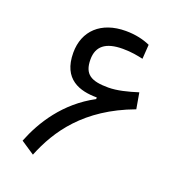

<svg xmlns="http://www.w3.org/2000/svg" viewBox="-129 -808 843 915"><g transform="rotate(20 293.0 -350.0)"><path d="M139.2 2.9C193.8 -133.3 293.5 -281.7 528.3 -368.7L514.2 -449.7C463.4 -433.6 411.1 -420.4 367.2 -420.4C280.3 -420.4 241.7 -441.9 241.7 -517.6C241.7 -584 282.7 -617.7 370.1 -617.7C415 -617.7 446.8 -610.8 473.6 -605L478.5 -677.7C445.8 -692.4 404.3 -702.6 354.5 -702.6C229 -702.6 153.8 -630.4 153.8 -520C153.8 -384.3 246.1 -357.4 332 -357.4V-349.1C189.9 -273.4 111.8 -148.9 70.3 -43Z"/></g></svg>

Font: Cascadia Mono PL SemiLight
Style: Regular
Weight: 350
Monospace: yes
Designer: Aaron Bell
Foundry: Saja Typeworks
Version: Version 2404.023